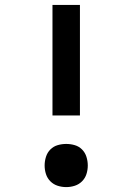

<svg xmlns="http://www.w3.org/2000/svg" viewBox="-20 -755 540 783"><path d="M194 -284V-735H306V-284ZM250 8Q232 8 215 2.5Q198 -3 185.5 -15.5Q173 -28 167.5 -45Q162 -62 162 -80Q162 -98 167.5 -115.5Q173 -133 185.5 -145.5Q198 -158 215 -163Q232 -168 250 -168Q268 -168 285 -163Q302 -158 314.5 -145.5Q327 -133 332.5 -115.5Q338 -98 338 -80Q338 -62 332.5 -45Q327 -28 314.5 -15.5Q302 -3 285 2.5Q268 8 250 8Z"/></svg>

Font: Zed Mono
Style: Bold
Weight: 700
Monospace: yes
Designer: Belleve Invis
Foundry: Belleve Invis
Version: Version 1.0.0; ttfautohint (v1.8.4)